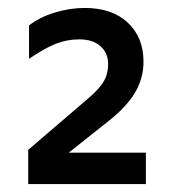

<svg xmlns="http://www.w3.org/2000/svg" viewBox="-20 -944 441 483"><path d="M51 -567 199 -694Q229 -719 240.5 -738.5Q252 -758 252 -783Q252 -811 232.5 -828Q213 -845 180 -845Q148 -845 119.5 -833.5Q91 -822 53 -796V-880Q80 -901 118 -912.5Q156 -924 193 -924Q262 -924 301.5 -887Q341 -850 341 -789Q341 -748 320.5 -712.5Q300 -677 255 -641L153 -560H347V-481H51Z"/></svg>

Font: Application Medium
Style: Regular
Weight: 500
Designer: Wei Huang
Foundry: Wei Huang
Version: Version 0.012